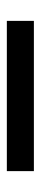

<svg xmlns="http://www.w3.org/2000/svg" viewBox="201 -253 119 561"><g transform="rotate(90 260.5 27.5)"><path d="M41 67V-12H480V67Z"/></g></svg>

Font: Source Serif 4 Medium
Style: Regular
Weight: 500
Designer: Frank Grießhammer
Foundry: Adobe Systems Incorporated
Version: Version 4.004;hotconv 1.0.116;makeotfexe 2.5.65601